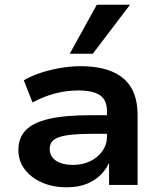

<svg xmlns="http://www.w3.org/2000/svg" viewBox="-20 -785 683 815"><path d="M263 10Q203 10 156.5 -11Q110 -32 84 -67.5Q58 -103 58 -148Q58 -199 88.5 -231.5Q119 -264 186.5 -280Q254 -296 367 -296H452V-217H371Q320 -217 285.5 -213.5Q251 -210 230 -202.5Q209 -195 200 -183Q191 -171 191 -153Q191 -121 217.5 -103Q244 -85 290 -85Q330 -85 362.5 -100.5Q395 -116 414.5 -143.5Q434 -171 434 -205V-313Q434 -361 404 -381Q374 -401 312 -401Q263 -401 214.5 -388.5Q166 -376 118 -350L81 -444Q113 -463 153 -476Q193 -489 236.5 -496.5Q280 -504 322 -504Q401 -504 455 -481.5Q509 -459 536.5 -413.5Q564 -368 564 -295V0H443V-105L448 -106Q435 -71 409.5 -45Q384 -19 348 -4.5Q312 10 263 10ZM276 -557 391 -765H532L374 -557Z"/></svg>

Font: Nunito Sans 10pt SemiExpanded
Style: Bold
Weight: 700
Width: 6
Designer: Vernon Adams
Foundry: Vernon Adams
Version: Version 3.101;gftools[0.9.27]